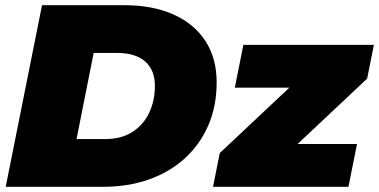

<svg xmlns="http://www.w3.org/2000/svg" viewBox="-20 -720 1461 740"><path d="M2 0 142 -700H458Q569 -700 649 -664Q729 -628 772 -561.5Q815 -495 815 -403Q815 -310 782.5 -236Q750 -162 691.5 -109Q633 -56 553 -28Q473 0 377 0ZM275 -184H385Q448 -184 490.5 -211.5Q533 -239 555 -285.5Q577 -332 577 -389Q577 -450 539.5 -483Q502 -516 431 -516H341ZM801 0 827 -130 1095 -382H885L918 -547H1421L1395 -417L1127 -165H1356L1323 0Z"/></svg>

Font: Montserrat Black
Style: Italic
Weight: 900
Italic angle: -11.3°
Designer: Julieta Ulanovsky
Foundry: Julieta Ulanovsky
Version: Version 9.000; ttfautohint (v1.8.4.7-5d5b)